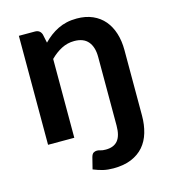

<svg xmlns="http://www.w3.org/2000/svg" viewBox="-106 -607 775 873"><g transform="rotate(-15 282.0 -170.0)"><path d="M61 0V-513H136.5Q160.5 -513 168 -490.5L176.5 -450Q192 -466 209.2 -479Q226.5 -492 245.8 -501.5Q265 -511 287 -516Q309 -521 335 -521Q377 -521 409.5 -506.8Q442 -492.5 463.8 -466.8Q485.5 -441 496.8 -405.2Q508 -369.5 508 -326.5V-18Q508 25.5 497.2 62Q486.5 98.5 463.8 124.8Q441 151 405.5 165.8Q370 180.5 321 180.5Q294.5 180.5 273.2 175.5Q252 170.5 227.5 160.5L241 106.5Q245 92 252.2 87.5Q259.5 83 268.5 83Q276 83 284.8 86Q293.5 89 309.5 89Q347 89 365.8 66.5Q384.5 44 384.5 -3.5V-326.5Q384.5 -373.5 363 -399.2Q341.5 -425 297.5 -425Q265.5 -425 237.5 -410.5Q209.5 -396 184.5 -371V0Z"/></g></svg>

Font: Lato
Style: Bold
Weight: 700
Designer: Lukasz Dziedzic
Foundry: tyPoland Lukasz Dziedzic
Version: Version 2.007; 2014-02-27